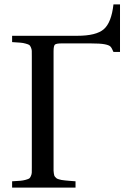

<svg xmlns="http://www.w3.org/2000/svg" viewBox="-20 -855 576 875"><path d="M35.2 0V-28.8Q60.5 -30.3 72.8 -31.2Q85 -32.2 97.2 -35.6Q109.4 -39.1 113.3 -41.7Q117.2 -44.4 120.8 -52.7Q124.5 -61 124.8 -68.6Q125 -76.2 125 -92.8V-599.1Q125 -615.7 124.8 -623.3Q124.5 -630.9 120.8 -639.2Q117.2 -647.5 113.3 -650.1Q109.4 -652.8 97.2 -656.2Q85 -659.7 72.8 -660.6Q60.5 -661.6 35.2 -663.1V-691.9H332Q418.9 -691.9 453.4 -722.2Q487.8 -752.4 497.1 -835H526.9V-618.2H497.1Q489.7 -636.2 483.4 -642.8Q477.1 -649.4 456.8 -653.3Q436.5 -657.2 392.1 -657.2H261.2Q236.3 -657.2 230.2 -651.6Q224.1 -646 224.1 -621.1V-92.8Q224.1 -83 224.1 -77.4Q224.1 -71.8 225.3 -65.2Q226.6 -58.6 227.3 -55.4Q228 -52.2 231.9 -48.1Q235.8 -43.9 238 -42.2Q240.2 -40.5 247.6 -38.1Q254.9 -35.6 260 -34.9Q265.1 -34.2 277.1 -32.7Q289.1 -31.2 297.9 -30.8Q306.6 -30.3 324.2 -28.8V0Z"/></svg>

Font: Heuristica
Style: Regular
Weight: 400
Version: Version 1.0.2